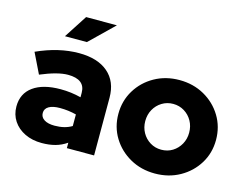

<svg xmlns="http://www.w3.org/2000/svg" viewBox="-102 -914 1401 1090"><g transform="rotate(15 598.5 -368.5)"><path d="M219 9Q163 9 119.5 -12Q76 -33 51.5 -70Q27 -107 27 -155Q27 -231 84.5 -272.5Q142 -314 245 -314Q307 -314 365 -299V-325Q365 -404 264 -404Q204 -404 104 -362L46 -481Q174 -539 293 -539Q403 -539 464 -486.5Q525 -434 525 -339V0H365V-32Q333 -10 297.5 -0.5Q262 9 219 9ZM181 -158Q181 -133 203 -119Q225 -105 264 -105Q324 -105 365 -130V-198Q319 -210 269 -210Q227 -210 204 -196.5Q181 -183 181 -158ZM190 -611 278 -747H459L319 -611Z M884 10Q803 10 738 -26.5Q673 -63 635 -125Q597 -187 597 -264Q597 -341 635 -403.5Q673 -466 738 -502.5Q803 -539 884 -539Q965 -539 1030 -502.5Q1095 -466 1133 -403.5Q1171 -341 1171 -264Q1171 -187 1133 -125Q1095 -63 1030 -26.5Q965 10 884 10ZM884 -130Q921 -130 950 -148Q979 -166 996 -196.5Q1013 -227 1013 -264Q1013 -302 996 -332.5Q979 -363 949.5 -381Q920 -399 884 -399Q848 -399 818.5 -381Q789 -363 772 -332.5Q755 -302 755 -264Q755 -227 772 -196.5Q789 -166 818.5 -148Q848 -130 884 -130Z"/></g></svg>

Font: Red Hat Display Black
Style: Regular
Weight: 900
Designer: Pentagram, MCKL
Foundry: Pentagram, MCKL
Version: Version 1.023; ttfautohint (v1.8.3)